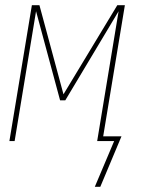

<svg xmlns="http://www.w3.org/2000/svg" viewBox="-20 -540 540 735"><path d="M364 175H343L417 0H352L434 -497L230 -156H210L118 -497L36 0H16L102 -520H131L223 -179L429 -520H458L375 -18H445Z"/></svg>

Font: Iosevka Curly Thin
Style: Italic
Weight: 100
Italic angle: -9°
Monospace: yes
Designer: Belleve Invis
Foundry: Belleve Invis
Version: Version 22.1.2; ttfautohint (v1.8.4)